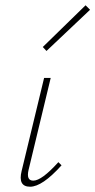

<svg xmlns="http://www.w3.org/2000/svg" viewBox="-20 -703 361 727"><path d="M156 -510 142 -525 304 -683 321 -666ZM94 4Q47 4 62 -56L147 -408H172L88 -59Q79 -19 106 -19Q138 -19 201 -89L213 -77Q140 4 94 4Z"/></svg>

Font: EauTestText Extralight
Style: Italic
Weight: 250
Italic angle: -12°
Designer: Christian Thalmann (Catharsis Fonts)
Version: Version 0.001;PS 000.001;hotconv 1.0.88;makeotf.lib2.5.64775